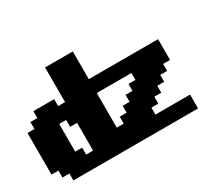

<svg xmlns="http://www.w3.org/2000/svg" viewBox="-154 -1187 1683 1500"><g transform="rotate(-30 687.5 -437.5)"><path d="M125 0H1250V-125H937.5V-187.5H1000V-250H1062.5V-312.5H1125V-375H1187.5V-437.5H1250V-625H625V-875H375V-562.5H312.5V-625H125V-562.5H62.5V-500H0V-125H62.5V-62.5H125ZM375 -125H312.5V-187.5H250V-437.5H312.5V-375H375ZM687.5 -187.5H625V-500H937.5V-437.5H875V-375H812.5V-312.5H750V-250H687.5Z"/></g></svg>

Font: Faithful 32x
Style: Bold
Weight: 400
Foundry: Faithful Resource Pack
Version: Version 1.0; January 27, 2023